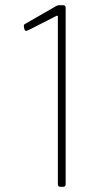

<svg xmlns="http://www.w3.org/2000/svg" viewBox="-20 -720 388 740"><path d="M203 -10V-656Q203 -661 198 -659L88 -603L82 -601Q75 -601 74 -608L72 -617V-620Q72 -626 77 -628L197 -697Q202 -700 210 -700H223Q233 -700 233 -690V-10Q233 0 223 0H213Q203 0 203 -10Z"/></svg>

Font: Barlow GEO Thin
Style: Regular
Weight: 100
Designer: Jeremy Tribby
Foundry: Tribby Type
Version: Version 1.408